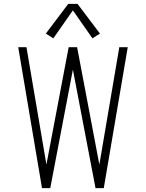

<svg xmlns="http://www.w3.org/2000/svg" viewBox="-20 -981 760 1001"><path d="M199 0H242L360 -618L478 0H521L646 -735H602L498 -123L382 -735H338L222 -123L118 -735H75ZM258 -781 360 -927 462 -781 501 -806 384 -961H336L219 -806Z"/></svg>

Font: Iosevka Sparkle Extralight
Style: Regular
Weight: 200
Designer: Belleve Invis
Foundry: Belleve Invis
Version: Version 4.5.0; ttfautohint (v1.8.3)